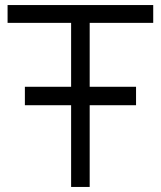

<svg xmlns="http://www.w3.org/2000/svg" viewBox="-20 -740 636 760"><path d="M586.5 -720V-649.5H335V-396.5H518.5V-323.5H335V0H261.5V-323.5H78.5V-396.5H261.5V-649.5H10V-720Z"/></svg>

Font: CCSD_manrope
Style: Regular
Weight: 400
Designer: Mikhail Sharanda
Foundry: Mikhail Sharanda
Version: Version 4.503